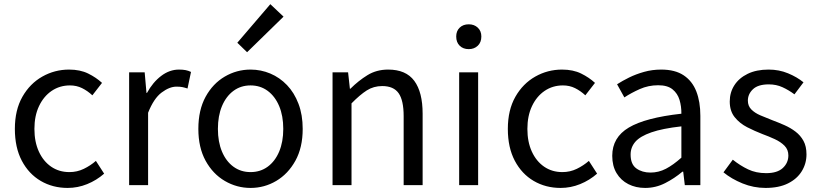

<svg xmlns="http://www.w3.org/2000/svg" viewBox="-20 -892 3942 925"><path d="M305.9 13.4Q233.9 13.4 176.3 -20.3Q118.7 -54 85.1 -117.6Q51.6 -181.2 51.6 -271Q51.6 -361.9 87.9 -425.7Q124.2 -489.4 183.9 -523.1Q243.5 -556.8 312.8 -556.8Q366 -556.8 404.6 -537.8Q443.1 -518.9 471.5 -492.7L425 -432.8Q401.8 -454.3 375.4 -467.4Q349.1 -480.5 317.1 -480.5Q267.7 -480.5 228.9 -454.2Q190.2 -427.8 168 -380.8Q145.8 -333.8 145.8 -271Q145.8 -208.7 167.2 -161.8Q188.7 -114.9 226.6 -88.9Q264.5 -62.9 314.3 -62.9Q351.7 -62.9 384 -78.7Q416.3 -94.4 442 -116.9L481.7 -55.4Q445.2 -23.3 399.9 -5Q354.6 13.4 305.9 13.4Z M602.1 0V-543.4H677L685.7 -444.4H688.1Q716.4 -495.9 756.6 -526.3Q796.7 -556.8 842.2 -556.8Q860.9 -556.8 874.2 -554.2Q887.6 -551.6 900.2 -545.4L883.4 -465.6Q869.2 -470.2 858.3 -472.4Q847.3 -474.6 830.2 -474.6Q796.7 -474.6 758.9 -446.4Q721 -418.2 693.5 -348.8V0Z M1187.1 13.4Q1120.6 13.4 1063 -20.3Q1005.4 -54 970.5 -117.6Q935.6 -181.2 935.6 -271Q935.6 -361.9 970.5 -425.7Q1005.4 -489.4 1063 -523.1Q1120.6 -556.8 1187.1 -556.8Q1236.9 -556.8 1282.3 -537.7Q1327.7 -518.6 1362.8 -481.9Q1397.8 -445.3 1418 -392.1Q1438.3 -338.9 1438.3 -271Q1438.3 -181.2 1403.1 -117.6Q1367.8 -54 1310.7 -20.3Q1253.7 13.4 1187.1 13.4ZM1187.1 -62.9Q1234.2 -62.9 1269.7 -88.9Q1305.2 -114.9 1325 -161.8Q1344.7 -208.7 1344.7 -271Q1344.7 -333.8 1325 -380.8Q1305.2 -427.8 1269.7 -454.2Q1234.2 -480.5 1187.1 -480.5Q1140.1 -480.5 1104.6 -454.2Q1069.1 -427.8 1049.4 -380.8Q1029.8 -333.8 1029.8 -271Q1029.8 -208.7 1049.4 -161.8Q1069.1 -114.9 1104.6 -88.9Q1140.1 -62.9 1187.1 -62.9ZM1170.4 -640.4 1123.3 -686.1 1282.4 -871.9 1346 -811.8Z M1582.1 0V-543.4H1657L1665.7 -464.5H1668.1Q1706.8 -503.1 1750.3 -529.9Q1793.9 -556.8 1850.1 -556.8Q1935.8 -556.8 1976 -502.4Q2016.1 -448 2016.1 -344.1V0H1924.7V-332.4Q1924.7 -408.5 1900.5 -442.9Q1876.3 -477.4 1821.5 -477.4Q1779.9 -477.4 1747 -456.4Q1714.2 -435.5 1673.5 -394V0Z M2192.1 0V-543.4H2283.5V0ZM2238.4 -655.3Q2211.1 -655.3 2194.5 -671.8Q2177.9 -688.2 2177.9 -716.2Q2177.9 -742.6 2194.5 -758.7Q2211.1 -774.9 2238.4 -774.9Q2264.7 -774.9 2281.9 -758.7Q2299 -742.6 2299 -716.2Q2299 -688.2 2281.9 -671.8Q2264.7 -655.3 2238.4 -655.3Z M2680.9 13.4Q2608.9 13.4 2551.3 -20.3Q2493.7 -54 2460.1 -117.6Q2426.6 -181.2 2426.6 -271Q2426.6 -361.9 2462.9 -425.7Q2499.2 -489.4 2558.9 -523.1Q2618.5 -556.8 2687.8 -556.8Q2741 -556.8 2779.6 -537.8Q2818.1 -518.9 2846.5 -492.7L2800 -432.8Q2776.8 -454.3 2750.4 -467.4Q2724.1 -480.5 2692.1 -480.5Q2642.7 -480.5 2603.9 -454.2Q2565.2 -427.8 2543 -380.8Q2520.8 -333.8 2520.8 -271Q2520.8 -208.7 2542.2 -161.8Q2563.7 -114.9 2601.6 -88.9Q2639.5 -62.9 2689.3 -62.9Q2726.7 -62.9 2759 -78.7Q2791.3 -94.4 2817 -116.9L2856.7 -55.4Q2820.2 -23.3 2774.9 -5Q2729.6 13.4 2680.9 13.4Z M3088.2 13.4Q3042.9 13.4 3007.1 -4.9Q2971.2 -23.2 2950.4 -57.9Q2929.6 -92.5 2929.6 -141.3Q2929.6 -230.1 3009.5 -277.5Q3089.3 -325 3262.7 -344.2Q3263.1 -379.4 3253.8 -410.5Q3244.5 -441.7 3220.2 -461.5Q3195.9 -481.3 3151 -481.3Q3103.6 -481.3 3062.1 -462.8Q3020.7 -444.3 2988 -422.7L2952.9 -486Q2978 -502.3 3010.8 -518.5Q3043.6 -534.7 3082.9 -545.7Q3122.1 -556.8 3165.5 -556.8Q3232.2 -556.8 3273.8 -529.1Q3315.3 -501.4 3334.7 -451.5Q3354.1 -401.6 3354.1 -334V0H3279.2L3271.5 -64.9H3267.7Q3229.6 -32.7 3184.3 -9.7Q3138.9 13.4 3088.2 13.4ZM3113.8 -60.6Q3153 -60.6 3188.3 -79Q3223.5 -97.4 3262.7 -132.4V-283.2Q3171.7 -273.1 3117.8 -254.3Q3064 -235.5 3041 -209.1Q3018.1 -182.6 3018.1 -147.4Q3018.1 -100.4 3045.9 -80.5Q3073.6 -60.6 3113.8 -60.6Z M3668.1 13.4Q3610.6 13.4 3557.3 -8.3Q3504 -30 3465.5 -61.7L3510.4 -122.7Q3545.7 -94.3 3584 -76.1Q3622.2 -57.8 3670.9 -57.8Q3724.8 -57.8 3751.4 -82.6Q3778.1 -107.5 3778.1 -143.1Q3778.1 -171.1 3759.7 -189.8Q3741.2 -208.5 3712.5 -221.7Q3683.7 -235 3653.5 -246Q3615.9 -260.6 3579.6 -279.1Q3543.4 -297.7 3519.5 -327.5Q3495.7 -357.2 3495.7 -403Q3495.7 -446.6 3518 -481.3Q3540.3 -516 3582.2 -536.4Q3624.1 -556.8 3682.8 -556.8Q3733.3 -556.8 3776.6 -538.8Q3819.9 -520.9 3851 -495.4L3807.4 -437.5Q3779.4 -458.3 3749.6 -471.9Q3719.8 -485.5 3683.9 -485.5Q3632.2 -485.5 3607.6 -462.2Q3583 -438.9 3583 -407.3Q3583 -381.8 3599.4 -365Q3615.7 -348.2 3642.8 -336.5Q3670 -324.7 3700.2 -313.1Q3730.2 -301.9 3759.5 -289Q3788.7 -276.1 3812.5 -257.9Q3836.4 -239.8 3850.9 -213.5Q3865.4 -187.2 3865.4 -148.2Q3865.4 -104.1 3842.7 -67.1Q3820 -30.1 3776.3 -8.4Q3732.7 13.4 3668.1 13.4Z"/></svg>

Font: Noto Sans KR Thin
Style: Regular
Weight: 100
Designer: Ryoko NISHIZUKA 西塚涼子 (kana, bopomofo & ideographs); Paul D. Hunt (Latin, Greek & Cyrillic); Sandoll Communications 산돌커뮤니
Foundry: Adobe
Version: Version 2.004-H2;hotconv 1.0.118;makeotfexe 2.5.65603